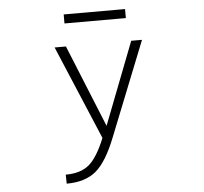

<svg xmlns="http://www.w3.org/2000/svg" viewBox="-60 -762 1120 1056"><g transform="rotate(-5 500.0 -234.5)"><path d="M330.1 -649.4V-699.2H668.9V-649.4ZM511.7 -68.4 687.5 -522.5H747.1L540 -2.9Q488.3 128.9 428.2 179.2Q368.2 229.5 265.6 229.5L264.6 179.7Q346.7 179.7 393.6 140.6Q440.4 101.6 483.4 -3.9L264.6 -522.5H327.1Z"/></g></svg>

Font: GenEi Gothic M Light
Style: Regular
Weight: 300
Designer: o_tamon (Modified); [Source Han Sans]
Ryoko NISHIZUKA  (kana & ideographs); Paul D. Hunt (Latin, Greek & Cyrillic); Wenl
Version: Version 1.1a;Original Version 1.004